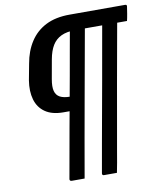

<svg xmlns="http://www.w3.org/2000/svg" viewBox="-92 -773 828 995"><g transform="rotate(-10 322.0 -275.0)"><path d="M358 -616Q313 -616 283.5 -602Q254 -588 237 -560Q220 -532 212 -488L194 -387Q187 -348 193 -325Q199 -302 218.5 -291.5Q238 -281 272 -281H325L312 -207Q294 -207 276.5 -207Q259 -207 245 -207H223Q164 -207 128 -232Q92 -257 79.5 -301Q67 -345 76 -401L92 -486Q103 -551 134.5 -599.5Q166 -648 217.5 -674Q269 -700 343 -700H634Q636 -700 638.5 -699.5Q641 -699 642 -697Q643 -696 643.5 -693.5Q644 -691 643 -689Q640 -667 637.5 -653.5Q635 -640 633.5 -631.5Q632 -623 630 -616H619Q587 -616 543 -616Q499 -616 451 -616Q403 -616 358 -616ZM370 -653H404Q408 -653 410 -651.5Q412 -650 412.5 -648Q413 -646 413 -642Q398 -558 380.5 -461Q363 -364 344.5 -260.5Q326 -157 307.5 -53Q289 51 272 150Q254 150 237.5 150Q221 150 204 150Q199 150 196 147Q193 144 194 139Q206 73 217.5 7Q229 -59 241 -125Q253 -191 265 -257Q277 -323 289 -389.5Q301 -456 312.5 -522Q324 -588 336 -653ZM540 -653H574Q578 -653 580 -651.5Q582 -650 583 -648Q584 -646 583 -642Q568 -557 552.5 -472Q537 -387 522 -301.5Q507 -216 492 -130.5Q477 -45 462 40Q457 70 452 98Q447 126 442 150Q425 150 408.5 150Q392 150 374 150Q369 150 366.5 147Q364 144 365 139Q379 60 393 -19.5Q407 -99 421.5 -178Q436 -257 450 -336.5Q464 -416 478 -495Q492 -574 506 -653Z"/></g></svg>

Font: Rec Mono Linear
Style: Italic
Weight: 400
Italic angle: -10°
Monospace: yes
Version: Version 1.085; ttfautohint (v1.8.4.7-5d5b)